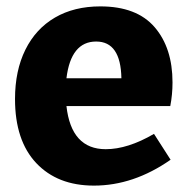

<svg xmlns="http://www.w3.org/2000/svg" viewBox="-20 -568 592 601"><path d="M462 -149 514 -68Q398 13 274 13Q160 13 93.5 -57.5Q27 -128 27 -258Q27 -347 59.5 -412.5Q92 -478 152 -513Q212 -548 294 -548Q408 -548 464 -483Q520 -418 520 -310Q520 -272 513 -236H188Q203 -101 311 -101Q380 -101 462 -149ZM188 -323H360Q358 -438 281 -438Q202 -438 188 -323Z"/></svg>

Font: Bitter Pro OGT
Style: Bold
Weight: 700
Designer: Sol Matas, and Bitter project Authors
Foundry: Sol Matas
Version: Version 2.110